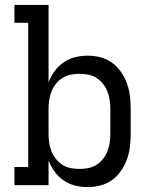

<svg xmlns="http://www.w3.org/2000/svg" viewBox="-20 -755 640 783"><path d="M337 8Q311 8 285.5 1.5Q260 -5 239 -19.5Q218 -34 202.5 -55.5Q187 -77 178 -101V0H39V-74H95V-662H39V-735H178V-419Q187 -443 202.5 -464.5Q218 -486 239 -500.5Q260 -515 285.5 -521.5Q311 -528 337 -528Q363 -528 389 -521.5Q415 -515 436.5 -499.5Q458 -484 473.5 -461.5Q489 -439 498 -414Q507 -389 510 -362.5Q513 -336 513 -310V-210Q513 -184 510 -157.5Q507 -131 498 -106Q489 -81 473.5 -58.5Q458 -36 436.5 -20.5Q415 -5 389 1.5Q363 8 337 8ZM304 -66Q322 -66 340 -69.5Q358 -73 373.5 -83Q389 -93 400.5 -107.5Q412 -122 418.5 -139Q425 -156 427.5 -174Q430 -192 430 -210V-310Q430 -328 427.5 -346Q425 -364 418.5 -381Q412 -398 400.5 -412.5Q389 -427 373.5 -437Q358 -447 340 -450.5Q322 -454 304 -454Q286 -454 268 -450.5Q250 -447 234.5 -437Q219 -427 207.5 -412.5Q196 -398 189.5 -381Q183 -364 180.5 -346Q178 -328 178 -310V-210Q178 -192 180.5 -174Q183 -156 189.5 -139Q196 -122 207.5 -107.5Q219 -93 234.5 -83Q250 -73 268 -69.5Q286 -66 304 -66Z"/></svg>

Font: Iosevka Etoile
Style: Regular
Weight: 400
Designer: Belleve Invis
Foundry: Belleve Invis
Version: Version 33.2.4